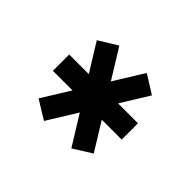

<svg xmlns="http://www.w3.org/2000/svg" viewBox="-58 -865 379 379"><g transform="rotate(-45 132.0 -675.0)"><path d="M211 -598.5 235 -637 48.5 -752.5 24.5 -713.5ZM48.5 -598.5 235 -713.5 211 -752.5 24.5 -637ZM107 -579H152.5V-771H107Z"/></g></svg>

Font: Anybody SemiCondensed SemiBold
Style: Regular
Weight: 600
Width: 4
Version: Version 1.113;gftools[0.9.25]